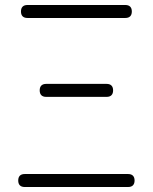

<svg xmlns="http://www.w3.org/2000/svg" viewBox="-20 -749 611 769"><path d="M286 -52H79C62 -52 53 -43 53 -26C53 -9 62 0 79 0H286H493C510 0 519 -9 519 -26C519 -43 510 -52 493 -52ZM286 -413H165C148 -413 139 -404 139 -387C139 -370 148 -361 165 -361H286H407C424 -361 433 -370 433 -387C433 -404 424 -413 407 -413ZM286 -729H90C73 -729 64 -720 64 -703C64 -686 73 -677 90 -677H286H482C499 -677 508 -686 508 -703C508 -720 499 -729 482 -729Z"/></svg>

Font: GenSenRounded2 TW L
Style: Regular
Weight: 300
Version: Version 2.100;PS 2.1;hotconv 16.6.51;makeotf.lib2.5.65220 DE